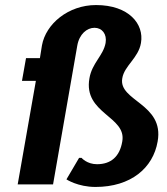

<svg xmlns="http://www.w3.org/2000/svg" viewBox="-20 -730 660 760"><path d="M364 -80C324 -80 303 -105 303 -105H293L243 -20C243 -20 288 10 358 10C498 10 586 -65 604 -170C631 -320 448 -330 464 -420C472 -470 528 -500 538 -560C551 -635 490 -710 360 -710C250 -710 161 -635 146 -550L138 -500H83L67 -410H122L50 0H190L286 -550C294 -595 324 -620 354 -620C384 -620 404 -595 398 -560C389 -510 344 -480 334 -420C309 -280 482 -270 464 -170C454 -110 419 -80 364 -80Z"/></svg>

Font: Scada
Style: Bold Italic
Weight: 700
Designer: Jovanny Lemonad
Foundry: Jovanny Lemonad
Version: Version 3.005